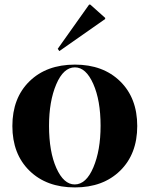

<svg xmlns="http://www.w3.org/2000/svg" viewBox="-20 -804 652 838"><path d="M239 -581 232 -591 369 -784H374L439 -726V-721ZM307 14Q183 14 108.5 -59Q34 -132 34 -254Q34 -376 108.5 -449Q183 -522 307 -522Q430 -522 504.5 -449Q579 -376 579 -254Q579 -132 504.5 -59Q430 14 307 14ZM306 1Q356 1 387.5 -73.5Q419 -148 419 -255Q419 -366 387 -438Q355 -510 307 -510Q257 -510 225.5 -436Q194 -362 194 -255Q194 -142 226 -70.5Q258 1 306 1Z"/></svg>

Font: Gloock
Style: Regular
Weight: 400
Designer: Duarte Pinto
Foundry: Duarte Pinto
Version: Version 1.000